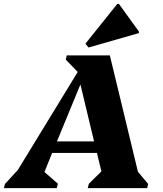

<svg xmlns="http://www.w3.org/2000/svg" viewBox="-76 -978 845 998"><path d="M-56 0 -50 -22 17 -95 328 -604 266 -668 271 -690H495L641 -85L694 -22L689 0H380L386 -23L451 -87L428 -183H195L155 -84L225 -23L219 0ZM220 -243H413L342 -539ZM384 -731 368 -751 534 -958H542L646 -814V-806Z"/></svg>

Font: Platypi ExtraBold
Style: Italic
Weight: 800
Italic angle: -13°
Designer: David Sargent
Foundry: Bolt Cutter Type
Version: Version 1.200; ttfautohint (v1.8.4.7-5d5b)